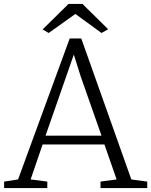

<svg xmlns="http://www.w3.org/2000/svg" viewBox="-20 -958 770 978"><path d="M329 -938H400L531 -809L497 -790L364 -887L228 -790L197 -808ZM72 -44 335 -762H394L649 -44L730 -33V0H492V-33L574 -44L512 -222H197L136 -44L221 -33V0H1V-33ZM392 -566 356 -680 212 -267H497Z"/></svg>

Font: Martel UltraLight
Style: Regular
Weight: 250
Designer: Dan Reynolds
Foundry: Dan Reynolds
Version: Version 1.001; ttfautohint (v1.1) -l 5 -r 5 -G 72 -x 0 -D la